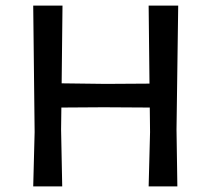

<svg xmlns="http://www.w3.org/2000/svg" viewBox="-20 -662 750 682"><path d="M202 -642 199 -366 355 -364 511 -365 508 -642H613L607 -202L610 0H508L513 -193L512 -280L348 -281L198 -280L197 -202L201 0H98L103 -193L98 -642Z"/></svg>

Font: Alegreya Sans Medium
Style: Regular
Weight: 500
Designer: Juan Pablo del Peral
Foundry: Huerta Tipografica
Version: Version 2.007